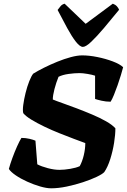

<svg xmlns="http://www.w3.org/2000/svg" viewBox="-20 -1020 687 1040"><path d="M257 0Q232 0 197.5 -10Q163 -20 127.5 -36Q92 -52 65 -70.5Q38 -89 28 -105Q35 -131 47 -164Q59 -197 72.5 -227Q86 -257 96 -273Q119 -273 140 -268Q161 -263 172 -258L182 -130Q205 -118 239.5 -109Q274 -100 302 -100Q328 -100 360.5 -105.5Q393 -111 412 -120Q426 -146 434 -180Q442 -214 442 -245Q417 -254 380 -268Q343 -282 301.5 -298.5Q260 -315 220.5 -334Q181 -353 150.5 -371.5Q120 -390 106 -407Q102 -422 106 -452Q110 -482 118.5 -516.5Q127 -551 138.5 -580Q150 -609 160 -621Q184 -636 218 -653Q252 -670 290 -685.5Q328 -701 363.5 -710.5Q399 -720 425 -720Q463 -720 507.5 -711Q552 -702 590.5 -687.5Q629 -673 647 -656Q643 -640 635 -613.5Q627 -587 617 -558.5Q607 -530 597 -505.5Q587 -481 579 -469Q554 -469 530 -474.5Q506 -480 495 -484V-610Q481 -615 454.5 -619.5Q428 -624 411 -624Q384 -624 351.5 -619.5Q319 -615 297 -604Q284 -572 275 -537.5Q266 -503 266 -481Q285 -473 319.5 -461Q354 -449 396 -433Q438 -417 479.5 -399.5Q521 -382 554.5 -363Q588 -344 605 -325Q605 -291 598 -246.5Q591 -202 577.5 -159Q564 -116 545 -88Q535 -77 503.5 -62Q472 -47 429.5 -33Q387 -19 341.5 -9.5Q296 0 257 0ZM429 -766Q413 -766 391 -794Q369 -822 344 -868Q319 -914 292 -966Q301 -978 308.5 -987Q316 -996 330 -1000L444 -891L591 -1000Q605 -995 613.5 -985.5Q622 -976 625 -967Q582 -914 543 -868Q504 -822 474.5 -794Q445 -766 429 -766Z"/></svg>

Font: Texturina Black
Style: Italic
Weight: 900
Italic angle: -11°
Designer: Guillermo Torres Carreño
Foundry: Omnibus-Type
Version: Version 1.002; ttfautohint (v1.8.3)